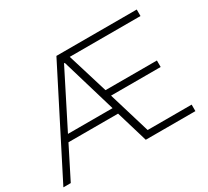

<svg xmlns="http://www.w3.org/2000/svg" viewBox="-138 -907 1222 1126"><g transform="rotate(-30 473.5 -344.0)"><path d="M-2 0 348 -688H892V-644H413L497 -370H845V-326H509L594 -44H892V0H556L492 -214H156L48 0ZM178 -258H480L370 -628H365Z"/></g></svg>

Font: Saira Thin ExtraLight
Style: Regular
Weight: 250
Version: Version 1.101